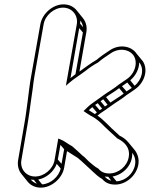

<svg xmlns="http://www.w3.org/2000/svg" viewBox="-20 -803 688 880"><path d="M78 -69 107 -238C113 -271 117 -306 122 -341L130 -397C132 -417 135 -436 138 -455L180 -692C187 -733 228 -768 269 -768C310 -768 339 -733 332 -692L282 -410L297 -423C321 -444 347 -459 373 -479C390 -493 410 -506 430 -517C448 -533 470 -547 488 -559C524 -584 568 -578 589 -553C615 -521 600 -467 562 -441C549 -432 537 -424 524 -415C503 -397 475 -382 451 -364L426 -346C419 -341 411 -335 402 -329C390 -321 374 -305 363 -294C374 -287 381 -281 395 -273C420 -261 441 -242 459 -223C473 -210 486 -197 501 -184C507 -179 512 -174 517 -169C548 -154 578 -128 570 -83C563 -41 523 -8 481 -8C459 -8 443 -15 431 -30C414 -39 402 -51 387 -63C377 -72 370 -82 358 -90C342 -104 331 -116 314 -130C311 -132 308 -135 305 -136C287 -146 277 -156 257 -164L247 -168L230 -69C223 -28 182 6 141 6C100 6 71 -28 78 -69ZM333 -82C359 -61 380 -39 406 -16C419 -4 430 7 449 18C463 35 483 43 508 43C558 43 605 2 614 -48C619 -76 610 -100 596 -117L567 -152C556 -165 543 -174 527 -182C523 -186 517 -192 512 -196C482 -222 460 -250 427 -273C438 -283 451 -291 463 -299L488 -317C511 -334 537 -348 561 -368C573 -376 587 -385 599 -394C641 -423 661 -481 635 -522L606 -557C584 -591 528 -604 481 -571C460 -557 443 -546 423 -529C397 -514 369 -493 344 -475L376 -657C380 -682 373 -704 360 -720L331 -756C317 -773 296 -783 271 -783C222 -783 174 -741 165 -692L123 -455C120 -436 116 -417 114 -397L107 -341C102 -306 98 -270 92 -238L63 -69C59 -45 65 -22 78 -6L107 30C121 47 142 57 167 57C216 57 265 15 274 -34L287 -110C288 -110 290 -109 291 -108L335 -80ZM360 -654 326 -463C318 -457 311 -451 303 -445L343 -674ZM361 -678 347 -695C348 -700 348 -704 348 -709C355 -700 359 -690 361 -678ZM584 -400C576 -394 568 -390 560 -384L539 -408C547 -413 555 -419 563 -425ZM597 -410 577 -435C602 -456 618 -487 618 -517C643 -487 631 -438 597 -410ZM547 -374C529 -360 506 -347 486 -333L466 -358C485 -372 506 -383 526 -399ZM473 -323 461 -315 441 -339 453 -348ZM448 -305C444 -302 441 -301 437 -298L416 -322C420 -325 424 -327 428 -330ZM387 -298C392 -303 398 -307 403 -312L424 -288C421 -286 418 -282 415 -280C405 -286 396 -292 387 -298ZM490 25C478 22 468 16 460 6C465 7 471 7 476 7ZM586 -103C597 -88 603 -70 599 -48C592 -7 555 26 514 28L496 6C543 -2 589 -45 586 -103ZM274 -119 262 -52 245 -72 257 -139ZM258 -31C250 7 212 40 173 42L155 20C192 13 227 -16 240 -52ZM149 39C138 35 128 29 121 20C126 21 130 21 135 21Z"/></svg>

Font: Blanket
Style: Ugh
Weight: 900
Foundry: Cannot Into Space Fonts
Version: Version 0.9